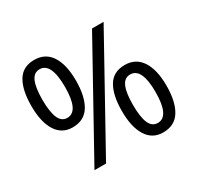

<svg xmlns="http://www.w3.org/2000/svg" viewBox="-155 -910 1141 1106"><g transform="rotate(-30 415.5 -357.0)"><path d="M195 -724Q269 -724 307 -665.5Q345 -607 345 -501Q345 -395 308.5 -335.5Q272 -276 195 -276Q124 -276 86.5 -335.5Q49 -395 49 -501Q49 -607 84 -665.5Q119 -724 195 -724ZM652 -714 256 0H179L575 -714ZM195 -662Q157 -662 139.5 -621.5Q122 -581 122 -501Q122 -421 139.5 -380Q157 -339 195 -339Q272 -339 272 -501Q272 -662 195 -662ZM632 -438Q705 -438 743.5 -379.5Q782 -321 782 -215Q782 -109 745.5 -49.5Q709 10 632 10Q561 10 523.5 -49.5Q486 -109 486 -215Q486 -321 521 -379.5Q556 -438 632 -438ZM632 -375Q594 -375 576.5 -335Q559 -295 559 -215Q559 -134 576.5 -93.5Q594 -53 632 -53Q709 -53 709 -215Q709 -375 632 -375Z"/></g></svg>

Font: Noto Sans Old North Arabian
Style: Regular
Weight: 400
Designer: Monotype Design Team
Foundry: Monotype Imaging Inc.
Version: Version 2.001; ttfautohint (v1.8.4.7-5d5b)